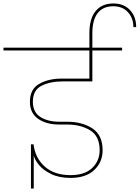

<svg xmlns="http://www.w3.org/2000/svg" viewBox="-70 -1014 803 1104"><path d="M582 -994Q642 -994 677.5 -956Q713 -918 713 -858H697Q697 -910 665.5 -944Q634 -978 582 -978Q522 -978 491.5 -938.5Q461 -899 461 -822V-740H632V-724H461V-546H292Q219 -546 169 -521Q119 -496 119 -429Q119 -369 162 -341.5Q205 -314 271 -314H316Q403 -314 461.5 -275.5Q520 -237 520 -150Q520 -82 472 -36.5Q424 9 335 9Q270 9 224 -13.5Q178 -36 154 -65.5Q130 -95 124 -120V70H108V-184H123Q132 -106 187 -56.5Q242 -7 336 -7Q417 -7 460 -48Q503 -89 503 -150Q503 -231 448.5 -264.5Q394 -298 315 -298H270Q196 -298 149 -331Q102 -364 102 -429Q102 -501 155 -531.5Q208 -562 284 -562H444V-724H-50V-740H444V-823Q444 -907 480 -950.5Q516 -994 582 -994Z"/></svg>

Font: Fz Poppins Thin
Style: Regular
Weight: 100
Designer: Ninad Kale (Devanagari), Jonny Pinhorn (Latin)
Foundry: Indian Type Foundry
Version: Vit hóa bi Vntype.Com & FontZin.Com